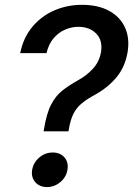

<svg xmlns="http://www.w3.org/2000/svg" viewBox="-20 -757 544 784"><path d="M158.2 -220.7 159.2 -227.5Q169.9 -293.9 188.7 -329.8Q207.5 -365.7 234.4 -387Q261.2 -408.2 297.9 -428.7Q333 -447.8 359.4 -476.3Q385.7 -504.9 392.6 -544.9Q399.9 -592.3 372.8 -619.9Q345.7 -647.5 299.8 -647.5Q272.9 -647.5 246.3 -636.2Q219.7 -625 199.2 -601.3Q178.7 -577.6 169.9 -540H62.5Q75.2 -603.5 112.3 -647.7Q149.4 -691.9 202.1 -714.6Q254.9 -737.3 314.5 -737.3Q380.4 -737.3 425.3 -712.9Q470.2 -688.5 490.2 -645Q510.3 -601.6 501 -543.9Q490.7 -483.9 456.3 -442.1Q421.9 -400.4 369.6 -371.1Q335.9 -353 314.5 -335.4Q293 -317.9 280.3 -293.2Q267.6 -268.6 260.7 -227.5L259.8 -220.7ZM171.9 6.8Q141.1 6.8 123.8 -13.4Q106.4 -33.7 111.3 -63.5Q116.7 -93.8 140.6 -114Q164.6 -134.3 195.3 -134.3Q226.1 -134.3 243.4 -114Q260.7 -93.8 255.4 -63.5Q250.5 -33.7 226.3 -13.4Q202.1 6.8 171.9 6.8Z"/></svg>

Font: Inter Tight Medium
Style: Italic
Weight: 500
Italic angle: -9.39999°
Designer: Rasmus Andersson
Foundry: rsms
Version: Version 3.004